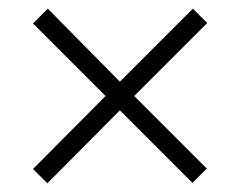

<svg xmlns="http://www.w3.org/2000/svg" viewBox="-20 -574 554 442"><path d="M424 -554 256 -386 90 -554 56 -520 223 -353 56 -185 89 -152 256 -320 423 -153 456 -186 289 -353 457 -521Z"/></svg>

Font: Noto Sans Armenian SemiCondensed Light
Style: Regular
Weight: 300
Width: 4
Designer: Monotype Design Team
Foundry: Monotype Imaging Inc.
Version: Version 2.008